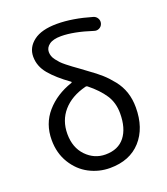

<svg xmlns="http://www.w3.org/2000/svg" viewBox="-148 -911 890 1026"><g transform="rotate(-20 297.0 -398.5)"><path d="M302.7 -63.5Q375 -63.5 412.6 -111.3Q450.2 -159.2 450.2 -244.1Q450.2 -304.7 420.4 -349.6Q390.6 -394.5 336.9 -437.5Q331.1 -442.4 324.2 -440.4Q240.2 -418.9 193.8 -365.7Q147.5 -312.5 147.5 -236.3Q147.5 -158.2 193.4 -110.8Q239.3 -63.5 302.7 -63.5ZM493.2 -776.4Q507.8 -771.5 515.1 -757.8Q522.5 -744.1 517.6 -728.5Q512.7 -713.9 499 -707Q485.4 -700.2 470.7 -705.1Q365.2 -739.3 293.9 -739.3Q249 -739.3 226.6 -722.7Q204.1 -706.1 204.1 -681.6Q204.1 -669.9 208 -658.2Q211.9 -646.5 221.7 -633.8Q231.4 -621.1 240.2 -611.8Q249 -602.5 266.6 -588.4Q284.2 -574.2 295.9 -565.9Q307.6 -557.6 331.1 -540.5Q354.5 -523.4 367.2 -513.7Q407.2 -485.4 434.1 -461.4Q460.9 -437.5 487.3 -404.3Q513.7 -371.1 526.9 -331.5Q540 -292 540 -245.1Q540 -127.9 476.6 -57.6Q413.1 12.7 300.8 12.7Q238.3 12.7 183.1 -16.1Q127.9 -44.9 92.8 -102.1Q57.6 -159.2 57.6 -234.4Q57.6 -326.2 113.8 -390.6Q169.9 -455.1 260.7 -485.4Q263.7 -486.3 263.7 -488.8Q263.7 -491.2 261.7 -492.2Q193.4 -541 155.3 -586.4Q117.2 -631.8 117.2 -686.5Q117.2 -739.3 162.6 -773.9Q208 -808.6 295.9 -808.6Q383.8 -808.6 493.2 -776.4Z"/></g></svg>

Font: Gen Jyuu Gothic Regular
Style: Regular
Weight: 400
Designer: [Source Han Sans]
Ryoko NISHIZUKA  (kana & ideographs); Paul D. Hunt (Latin, Greek & Cyrillic); Wenlong ZHANG  (bopomofo
Version: Version 1.002.20150607